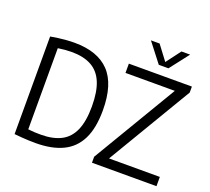

<svg xmlns="http://www.w3.org/2000/svg" viewBox="-153 -1142 1471 1344"><g transform="rotate(20 582.0 -470.0)"><path d="M237 6Q212 6 187 5Q162 4 135.2 2Q108.5 0 78.5 -3V-730Q106 -735 135.5 -739Q165 -743 195.2 -745.2Q225.5 -747.5 255 -747.5Q428 -747.5 515.2 -655.8Q602.5 -564 602.5 -370Q602.5 -238 561.5 -155Q520.5 -72 439 -33Q357.5 6 237 6ZM252.5 -62Q342 -62 401.8 -92.8Q461.5 -123.5 491.2 -191.2Q521 -259 521 -370Q521 -480 492.2 -548.2Q463.5 -616.5 405.2 -648.2Q347 -680 258.5 -680Q235 -680 208.8 -677.8Q182.5 -675.5 157 -671.5V-67Q181 -64 204 -63Q227 -62 252.5 -62ZM656 0V-44.5L1040 -689.5L1045.5 -671H661.5V-740H1131V-695.5L747 -50.5L741.5 -69H1136.5V0ZM861 -804 751 -946H815.5L904 -828.5H890L978.5 -946H1043L933 -804Z"/></g></svg>

Font: Encode Sans SC SemiCondensed
Style: Regular
Weight: 400
Width: 4
Designer: Multiple Designers
Foundry: Impallari Type
Version: Version 3.002